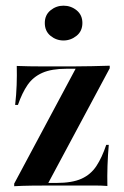

<svg xmlns="http://www.w3.org/2000/svg" viewBox="-20 -643 428 663"><path d="M29 0V-8.9L241.1 -405.6H209.7Q158.1 -405.6 126.2 -391.5Q94.4 -377.4 75.4 -350Q56.5 -322.6 41.9 -280.6H32.3Q36.3 -315.3 37.5 -349.2Q38.7 -383.1 37.9 -415.3Q58.9 -414.5 81 -414.1Q103.2 -413.7 125 -413.7H209.7H233.1Q264.5 -413.7 297.2 -414.5Q329.8 -415.3 358.9 -416.1V-407.3L146.8 -11.3H175Q229 -11.3 261.3 -25.8Q293.5 -40.3 312.9 -69.8Q332.3 -99.2 346.8 -142.7H355.6Q352.4 -106.5 351.2 -70.6Q350 -34.7 350.8 -0.8Q329.8 -2.4 307.7 -2.4Q285.5 -2.4 263.7 -2.4H175H154.8Q122.6 -2.4 90.3 -2Q58.1 -1.6 29 0ZM199.2 -503.2Q174.2 -503.2 154.4 -519.4Q134.7 -535.5 134.7 -563.7Q134.7 -591.1 154.4 -607.3Q174.2 -623.4 199.2 -623.4Q225 -623.4 244.8 -607.3Q264.5 -591.1 264.5 -563.7Q264.5 -535.5 244.4 -519.4Q224.2 -503.2 199.2 -503.2Z"/></svg>

Font: Playfair 144pt SemiCondensed
Style: Bold
Weight: 700
Width: 4
Designer: Claus Eggers Sørensen
Foundry: Claus Eggers Sørensen
Version: Version 2.203